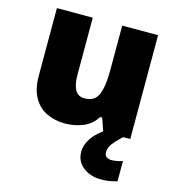

<svg xmlns="http://www.w3.org/2000/svg" viewBox="-116 -651 901 988"><g transform="rotate(15 335.0 -156.5)"><path d="M604 -553V0H460L436 -69H425Q399 -27 354 -8.5Q309 10 258 10Q204 10 160 -11Q116 -32 90.5 -77Q65 -122 65 -193V-553H256V-251Q256 -197 271.5 -169Q287 -141 322 -141Q376 -141 394.5 -185Q413 -229 413 -311V-553ZM501 97Q501 115 511.5 122.5Q522 130 539 130Q552 130 569.5 126.5Q587 123 597 119V227Q581 232 560 236Q539 240 512 240Q455 240 416 209.5Q377 179 377 127Q377 93 400.5 56.5Q424 20 491 -25L566 0Q532 32 516.5 53Q501 74 501 97Z"/></g></svg>

Font: Noto Sans Arabic Blk
Style: Regular
Weight: 900
Designer: Monotype Design Team, Nadine Chahine, Nizar Qandah and Khaled Hosny
Foundry: Monotype Imaging Inc.
Version: Version 2.012; ttfautohint (v1.8.4.7-5d5b)